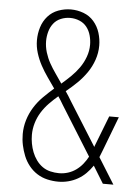

<svg xmlns="http://www.w3.org/2000/svg" viewBox="-53 -785 607 835"><g transform="rotate(5 250.0 -367.5)"><path d="M233 8Q209 8 185 2.5Q161 -3 140.5 -16Q120 -29 104.5 -48.5Q89 -68 80 -90.5Q71 -113 66 -136.5Q61 -160 61 -185Q61 -216 70 -246Q79 -276 95.5 -302.5Q112 -329 134 -351Q156 -373 180 -394Q164 -417 147.5 -440.5Q131 -464 117.5 -489Q104 -514 95.5 -541.5Q87 -569 87 -597Q87 -626 95.5 -653.5Q104 -681 122.5 -702Q141 -723 168 -733Q195 -743 223 -743Q251 -743 278 -733Q305 -723 323.5 -701.5Q342 -680 350.5 -652.5Q359 -625 359 -597Q359 -565 348.5 -534.5Q338 -504 320 -478Q302 -452 279 -429.5Q256 -407 231 -387Q238 -377 244.5 -366.5Q251 -356 257 -346L376 -156Q376 -157 376.5 -158Q377 -159 377 -160L429 -294H471L415 -147Q412 -139 408.5 -130.5Q405 -122 402 -114L473 0H427L381 -75Q368 -56 352.5 -40.5Q337 -25 317.5 -14Q298 -3 276.5 2.5Q255 8 233 8ZM209 -418Q230 -436 249.5 -455Q269 -474 284.5 -496Q300 -518 309.5 -544Q319 -570 319 -597Q319 -617 313.5 -637.5Q308 -658 295.5 -674Q283 -690 263.5 -698Q244 -706 223 -706Q202 -706 182.5 -698Q163 -690 150.5 -674Q138 -658 132.5 -637.5Q127 -617 127 -597Q127 -572 134.5 -547.5Q142 -523 154 -501.5Q166 -480 180.5 -459.5Q195 -439 209 -418ZM233 -29Q253 -29 272 -35Q291 -41 307 -52.5Q323 -64 335.5 -79.5Q348 -95 357 -112L223 -327Q218 -336 212.5 -344.5Q207 -353 201 -362Q181 -345 162.5 -326Q144 -307 130 -284.5Q116 -262 108.5 -236.5Q101 -211 101 -185Q101 -166 104.5 -147Q108 -128 115 -110Q122 -92 133.5 -76Q145 -60 160.5 -49Q176 -38 195 -33.5Q214 -29 233 -29Z"/></g></svg>

Font: Iosevka SS18 Extralight
Style: Regular
Weight: 200
Monospace: yes
Designer: Belleve Invis
Foundry: Belleve Invis
Version: Version 25.1.1; ttfautohint (v1.8.4)